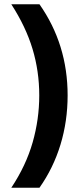

<svg xmlns="http://www.w3.org/2000/svg" viewBox="-20 -751 394 900"><path d="M33 129Q102 25 133 -83.5Q164 -192 164 -304Q164 -417 132.5 -521.5Q101 -626 33 -731H165Q297 -543 297 -304Q297 -183 263.5 -73Q230 37 165 129Z"/></svg>

Font: Wix Madefor Text
Style: Bold
Weight: 700
Designer: Dalton Maag Ltd
Foundry: Dalton Maag Ltd
Version: Version 3.100